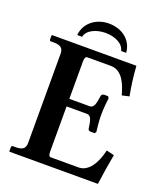

<svg xmlns="http://www.w3.org/2000/svg" viewBox="-146 -901 854 999"><g transform="rotate(20 281.0 -402.0)"><path d="M27 0H515C522 -54 532 -116 542 -169L499 -179C482 -105 446 -46 391 -46H238C229 -46 224 -52 224 -75V-323H337C362 -323 366 -293 372 -252C372 -248 378 -242 388 -242H409L415 -251C413 -268 408 -308 408 -344C408 -381 413 -421 415 -437L409 -447H388C378 -447 372 -440 372 -436C366 -396 362 -365 337 -365H224V-571C224 -592 229 -600 238 -600H368C435 -600 460 -526 474 -475L514 -484C504 -535 497 -588 493 -646H27L24 -644V-621C24 -616 28 -613 32 -613H46C86 -613 101 -601 101 -569V-77C101 -45 86 -33 46 -33H32C28 -33 24 -30 24 -24V-2ZM149 -691H176C183 -730 235 -752 284 -752C337 -752 384 -730 392 -691H420C415 -761 357 -804 284 -804C218 -804 155 -762 149 -691Z"/></g></svg>

Font: Libertinus Serif Semibold
Style: Regular
Weight: 600
Designer: Philipp H. Poll, Khaled Hosny
Foundry: Caleb Maclennan
Version: Version 7.050;RELEASE